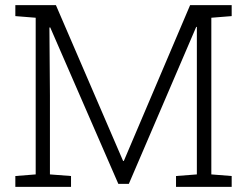

<svg xmlns="http://www.w3.org/2000/svg" viewBox="-20 -731 966 751"><path d="M40 0V-42.5L119.6 -48.8V-661.6L40 -668V-710.9H198.7L461.4 -101.6H464.4L723.6 -710.9H886.2V-668L806.6 -661.6V-48.8L886.2 -42.5V0H668.5V-42.5L750 -48.8V-625.5L747.6 -626L483.9 -11.7H442.9L176.3 -624L173.3 -623L175.3 -358.9V-48.8L257.8 -42.5V0Z"/></svg>

Font: Roboto Slab Light
Style: Regular
Weight: 300
Designer: Google
Version: Version 2.000; ttfautohint (v1.8.1.43-b0c9)